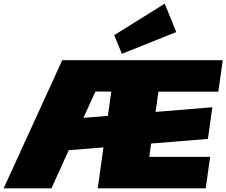

<svg xmlns="http://www.w3.org/2000/svg" viewBox="-53 -1029 1237 1049"><path d="M287 -700H546L228 0H-33ZM305 -377 1107 -443 1083 -270 281 -205ZM579 -700H1164L1140 -528H757L831 -660L744 -40L707 -172H1095L1071 0H481ZM781 -700 757 -528 425 -529 449 -700ZM910 -854 613 -735 571 -837 847 -1009Z"/></svg>

Font: Pathway Extreme 28pt Black
Style: Italic
Weight: 900
Italic angle: -8°
Designer: Eduardo Rodriguez Tunni
Foundry: Eduardo Rodriguez Tunni
Version: Version 1.001;gftools[0.9.26]